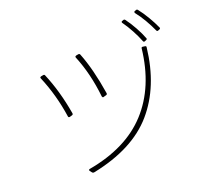

<svg xmlns="http://www.w3.org/2000/svg" viewBox="-145 -1038 1291 1217"><g transform="rotate(-20 500.0 -429.5)"><path d="M878 -851Q876 -853 876 -857Q876 -863 881 -864L892 -868H895Q899 -868 902 -864Q927 -833 952 -790.5Q977 -748 993 -712Q994 -711 994 -708Q994 -703 988 -701L978 -697L974 -696Q969 -696 967 -701Q950 -739 926.5 -779.5Q903 -820 878 -851ZM781 -820Q779 -822 779 -826Q779 -831 784 -832L795 -836H798Q802 -836 805 -832Q830 -799 854 -755.5Q878 -712 891 -677Q892 -676 892 -673Q892 -669 885 -666L875 -662L871 -661Q866 -661 864 -667Q850 -703 827.5 -745Q805 -787 781 -820ZM429 -714 428 -718Q428 -724 435 -726L450 -729H454Q460 -729 462 -723Q508 -607 535 -436V-434Q535 -427 528 -425L510 -420L507 -419Q501 -419 499 -427Q482 -586 429 -714ZM262 -374Q255 -374 254 -381Q232 -532 175 -667L174 -671Q174 -676 181 -678L197 -681H200Q205 -681 207 -676Q261 -549 288 -390V-388Q288 -381 281 -379L264 -374ZM264 -15Q264 -20 270 -21Q530 -67 671.5 -221.5Q813 -376 841 -627Q842 -636 852 -634L866 -632Q875 -630 873 -622Q844 -367 705.5 -207Q567 -47 289 9H286Q281 9 277 5L266 -9Q264 -11 264 -15Z"/></g></svg>

Font: LINE Seed JP_TTF Thin
Style: Regular
Weight: 250
Designer: LY Corporation & Fontrix & Fontworks
Version: Version 1.008